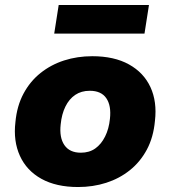

<svg xmlns="http://www.w3.org/2000/svg" viewBox="-20 -741 685 772"><path d="M294 11Q206 11 146.5 -22Q87 -55 60 -114.5Q33 -174 42 -250Q48 -315 74.5 -364.5Q101 -414 143 -447.5Q185 -481 238 -498Q291 -515 351 -515Q439 -515 498.5 -482Q558 -449 585 -390.5Q612 -332 603 -255Q597 -189 570.5 -139.5Q544 -90 502 -56.5Q460 -23 407 -6Q354 11 294 11ZM305 -127Q339 -127 363 -144Q387 -161 402.5 -192Q418 -223 422 -263Q428 -316 407.5 -346Q387 -376 341 -376Q307 -376 282.5 -359.5Q258 -343 243 -312.5Q228 -282 224 -241Q218 -188 239 -157.5Q260 -127 305 -127ZM198 -606 216 -721H579L561 -606Z"/></svg>

Font: Nunito Sans 8pt Black
Style: Italic
Weight: 900
Italic angle: -9°
Version: Version 3.101;gftools[0.9.27]